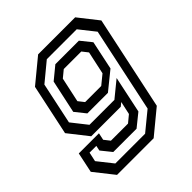

<svg xmlns="http://www.w3.org/2000/svg" viewBox="-205 -827 953 953"><g transform="rotate(-45 272.0 -350.0)"><path d="M475 -700 556 -597 451 -103 326 0H69L-12.5 -103L10 -209.5H151.5L143.5 -172L167.5 -141.5H287.5L324.5 -172L339.5 -241L321 -226H114L33 -329L90 -597L215 -700ZM406 -605 451.5 -548.5 419.5 -396.5 325 -320H180.5L136.5 -375L174 -550L241 -605ZM376.5 -558.5H253.5L216.5 -528L188.5 -398L212.5 -367.5H325.5L374.5 -407.5L400.5 -528ZM438.5 -652.5H228.5L131 -572L84.5 -353L148 -272.5H323L407.5 -341.5L366.5 -147.5L299.5 -93.5H136L92.5 -147.5L98 -174.5H50.5L40 -125.5L103 -46H312L409 -125.5L503.5 -570.5Z"/></g></svg>

Font: Tourney Medium
Style: Italic
Weight: 500
Italic angle: -12°
Version: Version 1.015